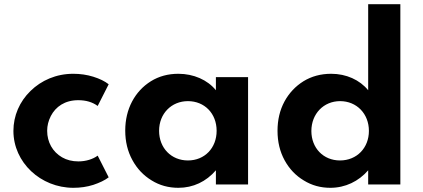

<svg xmlns="http://www.w3.org/2000/svg" viewBox="-20 -880 2020 916"><path d="M330 16C363.5 16 395 11.5 425 2C455 -8 479.5 -19.5 498.5 -34L446 -137.5C424 -121 390.5 -110 354 -110C324.5 -110 298.5 -116.5 276 -129.5C231 -155.5 205 -202 205 -256C205 -280.5 211 -304 222.5 -326.5C245.5 -371 289.5 -402 353 -402C390 -402 421 -393 446 -374.5L498.5 -478C480 -492.5 455.5 -504.5 425 -514C394.5 -523.5 362.5 -528 329.5 -528C248 -528 177 -496.5 125.5 -446C73.5 -395.5 44 -328 44 -255.5C44 -105 174 16 330 16Z M831 16C901.5 16 963.5 -13.5 1010 -67.5V0H1163.5V-512H1010V-449.5C970 -499 903.5 -528 831 -528C781.5 -528 738 -516 700 -492.5C661.5 -468.5 631.5 -436 610 -395.5C588.5 -354.5 577.5 -308.5 577.5 -257C577.5 -204.5 589 -157.5 611.5 -116.5C634 -75 664.5 -43 703 -19.5C741.5 4.5 784 16 831 16ZM876.5 -114.5C797 -114.5 739 -174 739 -256C739 -338 798 -397.5 876.5 -397.5C956 -397.5 1013.5 -338.5 1013.5 -256C1013.5 -174 956.5 -114.5 876.5 -114.5Z M1556 16C1627.5 16 1691 -15 1736.5 -67.5V0H1890V-860H1736.5V-449.5C1696 -499 1632 -528 1560 -528C1510.5 -528 1466.5 -516 1428 -492.5C1389.5 -468.5 1359 -436 1337 -395.5C1315 -354.5 1304 -308 1304 -256C1304 -203 1315.5 -156 1338 -115C1360.5 -74 1391 -42 1429.5 -19C1467.5 4.5 1509.5 16 1556 16ZM1602 -114.5C1522.5 -114.5 1465.5 -174 1465.5 -255C1465.5 -337 1524 -397.5 1602.5 -397.5C1682 -397.5 1740 -337 1740 -255.5C1740 -174.5 1682.5 -114.5 1602 -114.5Z"/></svg>

Font: Spartan
Style: Bold
Weight: 700
Designer: Matt Bailey, Mirko Velimirovic
Foundry: Matt Bailey
Version: Version 1.003